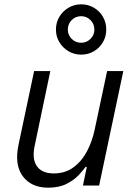

<svg xmlns="http://www.w3.org/2000/svg" viewBox="-20 -859 607 889"><path d="M356 -606Q324 -606 297.5 -621.5Q271 -637 255 -663.5Q239 -690 239 -722Q239 -755 255 -781.5Q271 -808 297.5 -823.5Q324 -839 356 -839Q388 -839 414.5 -823.5Q441 -808 456.5 -781.5Q472 -755 472 -722Q472 -690 456.5 -663.5Q441 -637 414.5 -621.5Q388 -606 356 -606ZM356 -661Q381 -661 399 -679Q417 -697 417 -722Q417 -748 399 -766Q381 -784 356 -784Q330 -784 312 -766Q294 -748 294 -722Q294 -697 312 -679Q330 -661 356 -661ZM203 10Q125 10 85.5 -43Q46 -96 66 -190L138 -530H213L141 -186Q127 -124 150.5 -90Q174 -56 229 -56Q282 -56 320.5 -84.5Q359 -113 383 -159Q407 -205 418 -257L476 -530H551L439 0H364L382 -86H376Q366 -72 345 -49Q324 -26 289 -8Q254 10 203 10Z"/></svg>

Font: Be Vietnam Pro Light
Style: Italic
Weight: 300
Italic angle: -12°
Designer: Lam Bao, Tony Le, Vietanh Nguyen
Foundry: Yellow Type Foundry
Version: Version 1.002; ttfautohint (v1.8.3)